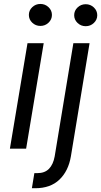

<svg xmlns="http://www.w3.org/2000/svg" viewBox="-20 -769 523 993"><path d="M31.2 0 122.2 -545.5H206L115.1 0ZM188.9 -634.9Q164.4 -634.9 146.8 -651.6Q129.3 -668.3 129.3 -691.8Q129.3 -715.2 146.8 -731.9Q164.4 -748.6 188.9 -748.6Q213.4 -748.6 231 -731.9Q248.6 -715.2 248.6 -691.8Q248.6 -668.3 231 -651.6Q213.4 -634.9 188.9 -634.9ZM359.4 -545.5H443.2L346.6 39.8Q333.8 115.4 287.3 160Q240.8 204.5 161.9 204.5H144.9L157.7 126.4H173.3Q211.6 126.4 233.5 103.9Q255.3 81.3 262.8 39.8ZM423.3 -633.5Q398.8 -633.5 381.2 -650.2Q363.6 -666.9 363.6 -690.3Q363.6 -713.8 381.2 -730.5Q398.8 -747.2 423.3 -747.2Q447.8 -747.2 465.4 -730.5Q483 -713.8 483 -690.3Q483 -666.9 465.4 -650.2Q447.8 -633.5 423.3 -633.5Z"/></svg>

Font: Inter UI
Style: Italic
Weight: 400
Italic angle: -9.39999°
Designer: Rasmus Andersson
Foundry: rsms
Version: 3.2;8d6f07862